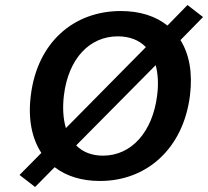

<svg xmlns="http://www.w3.org/2000/svg" viewBox="-20 -710 830 766"><path d="M601 -450C610 -417 613 -376 607 -330C589 -183 504 -89 391 -89C347 -89 310 -103 284 -130ZM243 -199C232 -235 229 -280 235 -330C253 -476 337 -565 450 -565C497 -565 535 -550 562 -522ZM790 -642 728 -690 648 -608C601 -646 537 -666 462 -666C274 -666 129 -541 103 -330C91 -236 107 -158 145 -100L58 -12L120 36L198 -43C245 -7 306 12 379 12C566 12 712 -118 738 -330C749 -420 735 -494 700 -550Z"/></svg>

Font: Falling Sky
Style: ExtObl
Weight: 400
Designer: Paul D. Hunt
Foundry: Adobe Systems Incorporated
Version: Version 1.02